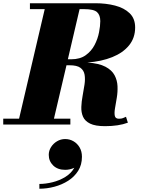

<svg xmlns="http://www.w3.org/2000/svg" viewBox="-55 -770 894 1187"><path d="M246.4 187.2Q246.4 162 260.4 139.6Q274.4 117.2 297.6 103.4Q320.8 89.6 348 89.6Q375.6 89.6 399.2 103.2Q422.8 116.8 437.2 141.4Q451.6 166 451.6 199.2Q451.6 248.8 428.4 285.8Q405.2 322.8 366.6 347.4Q328 372 281.4 384.4Q234.8 396.8 188.4 396.8V367.2Q226.4 367.2 269 356.8Q311.6 346.4 348 324.4Q384.4 302.4 404.4 267.2Q390.8 273.6 376.2 276.8Q361.6 280 348.4 280Q301.6 280 274 253.2Q246.4 226.4 246.4 187.2ZM-35 -36.5H63L221.5 -713.5H130V-750H535Q600.5 -750 656.5 -735.5Q712.5 -721 746.5 -688.2Q780.5 -655.5 780.5 -600Q780.5 -536 743 -489.8Q705.5 -443.5 639 -416.8Q572.5 -390 485 -383.5Q557 -378.5 596.8 -357.5Q636.5 -336.5 653.2 -305Q670 -273.5 671.5 -237.2Q673 -201 667 -165.5Q661 -130 656 -100.8Q651 -71.5 654.8 -53.8Q658.5 -36 680 -36Q696 -36 705 -39.8Q714 -43.5 724 -48L735.5 -11.5Q678 10 594.5 10Q534 10 502 -5.8Q470 -21.5 458.2 -48.5Q446.5 -75.5 447.8 -109Q449 -142.5 455.8 -178.2Q462.5 -214 467.5 -247.5Q472.5 -281 468 -308Q463.5 -335 442.2 -350.8Q421 -366.5 375 -366.5H356L278.5 -36.5H380V0H-35ZM465 -713.5H437L364.5 -403.5H385Q440 -403.5 475 -428.8Q510 -454 529.8 -492Q549.5 -530 557.2 -570Q565 -610 565 -639.5Q565 -676.5 545 -695Q525 -713.5 465 -713.5Z"/></svg>

Font: Bodoni* 06pt Fatface
Style: Italic
Weight: 900
Italic angle: -13°
Version: Version 2.3